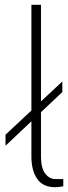

<svg xmlns="http://www.w3.org/2000/svg" viewBox="-20 -782 284 801"><path d="M244 -35V-5Q227 -1 210 -1Q159 -1 135 -36Q111 -71 111 -129V-276L3 -174V-220L111 -321V-762H151V-359L240 -442V-398L151 -314V-129Q151 -81 168.5 -58Q186 -35 211 -35Z"/></svg>

Font: Morrison Thin
Style: Regular
Weight: 100
Designer: Pablo Impallari, Rodrigo Fuenzalida (Modified by Dan O. Williams)
Version: Version 0.03;June 6, 2019;FontCreator 11.5.0.2425 64-bit; tt